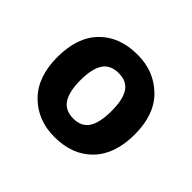

<svg xmlns="http://www.w3.org/2000/svg" viewBox="-97 -835 582 582"><g transform="rotate(45 194.0 -544.5)"><path d="M360 -545Q360 -460 315 -413.5Q270 -367 193 -367Q121 -367 74.5 -413.5Q28 -460 28 -545Q28 -630 73 -676Q118 -722 195 -722Q266 -722 313 -676Q360 -630 360 -545ZM127 -545Q127 -496 143 -471.5Q159 -447 194 -447Q229 -447 244.5 -471.5Q260 -496 260 -545Q260 -594 244.5 -618Q229 -642 194 -642Q159 -642 143 -618Q127 -594 127 -545Z"/></g></svg>

Font: Noto Sans Adlam Unjoined
Style: Bold
Weight: 700
Version: Version 3.001